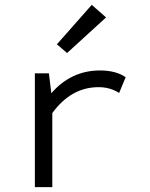

<svg xmlns="http://www.w3.org/2000/svg" viewBox="-20 -773 620 793"><path d="M124 0V-470H182L192 -388Q274 -482 393 -482Q459 -482 499 -454L472 -389Q435 -413 387 -413Q274 -413 196 -306V0ZM257 -554 215 -590 359 -753 418 -701Z"/></svg>

Font: Sometype Mono
Style: Regular
Weight: 400
Monospace: yes
Designer: Ryoichi Tsunekawa
Foundry: Dharma Type
Version: Version 1.000; ttfautohint (v1.8.3)